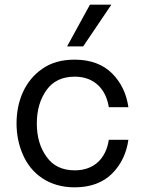

<svg xmlns="http://www.w3.org/2000/svg" viewBox="-20 -797 616 824"><path d="M337 -598 458 -777H366L268 -598ZM300 7C368 7 422 -13 461 -52C500 -91 523 -140 531 -197H447C435 -118 385 -66 301 -66C248 -66 207 -85 180 -124C152 -162 138 -210 138 -267C138 -324 152 -372 180 -411C207 -449 248 -468 301 -468C385 -468 435 -414 447 -337H531C523 -394 500 -443 461 -482C422 -521 368 -541 300 -541C245 -541 199 -528 162 -502C86 -450 51 -362 51 -267C51 -220 60 -175 78 -134C114 -50 191 7 300 7Z"/></svg>

Font: Be Vietnam
Style: Regular
Weight: 400
Designer: Gabriel Lam
Foundry: TypeRant
Version: Version 4.000